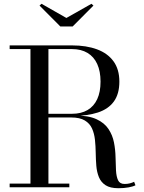

<svg xmlns="http://www.w3.org/2000/svg" viewBox="-20 -990 762 1015"><path d="M211 -377V-388.5H361Q409 -388.5 442.8 -408.2Q476.5 -428 494 -466Q511.5 -504 511.5 -558.5Q511.5 -613 494 -651.5Q476.5 -690 442.8 -710.2Q409 -730.5 361 -730.5H31V-750H361Q436.5 -750 492.8 -729.2Q549 -708.5 580 -666Q611 -623.5 611 -558.5Q611 -493.5 582 -453.5Q553 -413.5 497.2 -395.2Q441.5 -377 361 -377ZM31 0V-19.5H346.5V0ZM141 -10.5V-736.5H236V-10.5ZM606 5Q562.5 5 538.2 -10.8Q514 -26.5 503 -53.2Q492 -80 489.2 -113.2Q486.5 -146.5 486 -182Q485.5 -217.5 482 -250.8Q478.5 -284 466.5 -310.8Q454.5 -337.5 428.2 -353.2Q402 -369 356 -369H211V-379.5H376Q447.5 -379.5 489.8 -360Q532 -340.5 553.5 -308Q575 -275.5 582.5 -237Q590 -198.5 590.8 -160Q591.5 -121.5 593.2 -89Q595 -56.5 604.2 -37Q613.5 -17.5 638.5 -17.5Q654.5 -17.5 666.8 -20.8Q679 -24 689 -29L696 -10.5Q684 -4 660 0.5Q636 5 606 5ZM299 -850 189 -960.5 199.5 -970 331 -895 463.5 -970 474 -960.5 364 -850Z"/></svg>

Font: Bodoni Moda
Style: Regular
Weight: 400
Designer: Owen Earl
Foundry: indestructible type
Version: Version 2.005